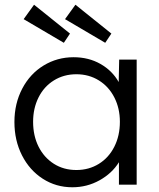

<svg xmlns="http://www.w3.org/2000/svg" viewBox="-20 -781 671 812"><path d="M41 -265Q41 -343 74 -406Q107 -469 164.5 -504Q222 -539 291 -539Q355 -539 405 -510.5Q455 -482 482 -434L484 -529H558V0H483V-95Q454 -48 401 -18.5Q348 11 286 11Q217 11 161 -25Q105 -61 73 -124Q41 -187 41 -265ZM487 -266Q487 -323 463.5 -369Q440 -415 398 -441Q356 -467 303 -467Q250 -467 208 -441Q166 -415 143 -369Q120 -323 120 -266Q120 -207 143 -161Q166 -115 207.5 -88.5Q249 -62 303 -62Q356 -62 398 -88Q440 -114 463.5 -160.5Q487 -207 487 -266ZM80 -700 124 -761 276 -639 250 -600ZM255 -700 299 -761 451 -639 425 -600Z"/></svg>

Font: Lexend HM
Style: Regular
Weight: 400
Designer: Bonnie Shaver-Troup, Thomas Jockin, Octavio Pardo
Foundry: Lexend
Version: Version 1.091